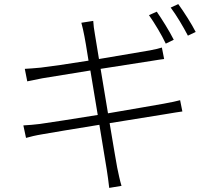

<svg xmlns="http://www.w3.org/2000/svg" viewBox="-20 -863 1040 937"><path d="M828 -669C807 -711 770 -770 745 -806L707 -789C734 -751 770 -691 789 -650ZM471 -527 721 -566C746 -570 770 -574 781 -575L770 -631C757 -627 739 -622 711 -617C665 -609 565 -592 463 -575C452 -641 444 -688 443 -697C439 -717 436 -743 435 -761L377 -752C383 -732 387 -710 392 -686C394 -677 402 -631 412 -567C314 -551 221 -538 179 -533C147 -530 122 -528 101 -527L113 -466C131 -470 156 -475 187 -481C230 -488 323 -503 421 -519L457 -302C339 -283 225 -265 174 -258C151 -255 116 -252 94 -251L107 -190C128 -196 152 -202 188 -208C238 -217 348 -235 465 -254L501 -35C506 -6 509 22 513 54L573 44C565 18 558 -16 552 -45C549 -61 533 -153 515 -262L788 -306C826 -312 852 -317 870 -319L859 -374C841 -369 817 -364 779 -357C724 -347 617 -329 507 -310ZM813 -826C841 -789 874 -733 897 -689L935 -707C916 -745 877 -806 850 -843Z"/></svg>

Font: Noto Sans T Chinese Light
Style: Regular
Weight: 300
Designer: Ryoko NISHIZUKA (kana & ideographs); Paul D. Hunt (Latin, Greek & Cyrillic); Wenlong ZHANG (bopomofo); Sandoll Communica
Foundry: Adobe Systems Incorporated
Version: Version 1.000;PS 1;hotconv 1.0.78;makeotf.lib2.5.61930